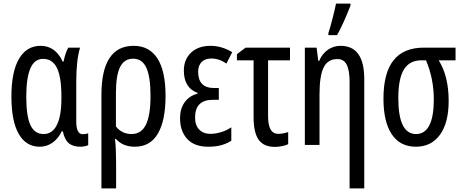

<svg xmlns="http://www.w3.org/2000/svg" viewBox="-20 -800 2554 1060"><path d="M43 -267Q43 -404 85 -475.5Q127 -547 204 -547Q286 -547 326 -460H331Q340 -507 357 -537H422Q401 -468 401 -349V-129Q401 -59 437 -59Q452 -59 467 -64V1Q461 5 448 7.5Q435 10 424 10Q382 10 359 -10Q336 -30 327 -75H321Q301 -34 269.5 -12Q238 10 199 10Q124 10 83.5 -60.5Q43 -131 43 -267ZM319 -256V-267Q319 -374 294.5 -424.5Q270 -475 218 -475Q170 -475 147.5 -422Q125 -369 125 -266Q125 -159 148 -109.5Q171 -60 221 -60Q269 -60 294 -110Q319 -160 319 -256Z M724 10Q658 10 620 -33H615Q621 22 621 98V240H540V-276Q540 -547 718 -547Q804 -547 849 -477.5Q894 -408 894 -270Q894 -136 852 -63Q810 10 724 10ZM620 -286V-102Q653 -60 706 -60Q760 -60 785.5 -111.5Q811 -163 811 -270Q811 -376 788 -426Q765 -476 715 -476Q666 -476 643 -430Q620 -384 620 -286Z M1188 -249H1155Q1057 -249 1057 -151Q1057 -108 1080 -84.5Q1103 -61 1142 -61Q1170 -61 1201 -70.5Q1232 -80 1257 -97V-23Q1230 -6 1200 2Q1170 10 1129 10Q1053 10 1013.5 -33Q974 -76 974 -148Q974 -200 999.5 -235.5Q1025 -271 1071 -283V-287Q995 -315 995 -410Q995 -472 1035 -509.5Q1075 -547 1142 -547Q1204 -547 1262 -512L1230 -449Q1190 -477 1147 -477Q1112 -477 1093 -457.5Q1074 -438 1074 -404Q1074 -314 1162 -314H1188Z M1581 -467H1460V-158Q1460 -61 1516 -61Q1541 -61 1571 -71V-4Q1560 2 1538.5 6.5Q1517 11 1498 11Q1436 11 1408 -28.5Q1380 -68 1380 -153V-467H1288V-501L1336 -537H1581Z M1991 -364V240H1910V-348Q1910 -412 1894 -443Q1878 -474 1843 -474Q1790 -474 1767 -428Q1744 -382 1744 -279V0H1663V-537H1728L1737 -464H1742Q1759 -504 1790.5 -525.5Q1822 -547 1860 -547Q1991 -547 1991 -364ZM1793 -618Q1801 -640 1816 -698.5Q1831 -757 1835 -780H1915V-769Q1875 -667 1841 -606H1793Z M2276 10Q2189 10 2143 -58.5Q2097 -127 2097 -255Q2097 -397 2152.5 -467Q2208 -537 2320 -537H2495V-467H2402Q2457 -379 2457 -243Q2457 -122 2409 -56Q2361 10 2276 10ZM2277 -60Q2326 -60 2350.5 -108.5Q2375 -157 2375 -251Q2375 -365 2332 -467H2307Q2241 -467 2210 -416.5Q2179 -366 2179 -258Q2179 -60 2277 -60Z"/></svg>

Font: Noto Sans UI Cond
Style: Regular
Weight: 400
Width: 3
Designer: Monotype Design Team
Foundry: Monotype Imaging Inc.
Version: Version 1.001